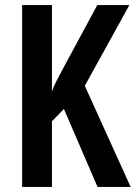

<svg xmlns="http://www.w3.org/2000/svg" viewBox="-20 -734 533 754"><path d="M493 0H363L231 -306L184 -258V0H67V-714H184V-374Q189 -391 201.5 -415.5Q214 -440 232 -473L362 -714H488L313 -397Z"/></svg>

Font: Noto Sans Ethiopic ExtraCondensed SemiBold
Style: Regular
Weight: 600
Width: 2
Designer: Monotype Design Team
Foundry: Monotype Imaging Inc.
Version: Version 2.102; ttfautohint (v1.8.4.7-5d5b)